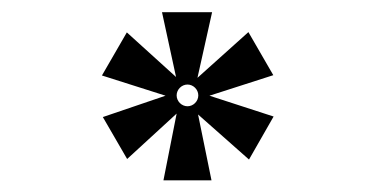

<svg xmlns="http://www.w3.org/2000/svg" viewBox="-20 -493 626 320"><path d="M252.4 -192.4H332.5L310.1 -302.2L395 -227.1L436 -298.8L329.1 -333.5L435.5 -367.7L394 -439.5L309.1 -363.3L333.5 -472.7H250L273.4 -364.7L191.4 -439L149.9 -367.2L255.9 -333.5L151.4 -297.9L191.9 -228L274.4 -303.7ZM292.5 -315.9C282.7 -315.9 274.4 -324.2 274.4 -334C274.4 -343.8 282.7 -352.1 292.5 -352.1C302.2 -352.1 310.5 -343.8 310.5 -334C310.5 -324.2 302.2 -315.9 292.5 -315.9Z"/></svg>

Font: CaskaydiaCove Nerd Font
Style: Regular
Weight: 400
Designer: Aaron Bell
Foundry: Saja Typeworks
Version: Version 2111.1;Nerd Fonts 2.3.3